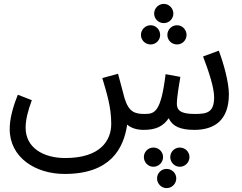

<svg xmlns="http://www.w3.org/2000/svg" viewBox="-20 -664 1249 989"><path d="M824 -545C851 -545 873 -567 873 -594C873 -621 851 -644 824 -644C796 -644 774 -621 774 -594C774 -567 796 -545 824 -545ZM756 -435C783 -435 805 -457 805 -484C805 -511 783 -534 756 -534C728 -534 706 -511 706 -484C706 -457 728 -435 756 -435ZM892 -435C919 -435 941 -457 941 -484C941 -511 919 -534 892 -534C864 -534 842 -511 842 -484C842 -457 864 -435 892 -435ZM313 232C549 232 617 101 635 -22C654 -6 681 5 720 5C783 5 820 -13 849 -55C868 -14 908 5 981 5C1083 5 1159 -43 1159 -179C1159 -239 1132 -338 1107 -403L1026 -373C1055 -297 1083 -213 1083 -163C1083 -82 1043 -77 982 -77C903 -77 891 -101 891 -130C891 -164 903 -232 909 -268L833 -282C809 -86 777 -77 725 -77C674 -77 643 -87 621 -160C615 -181 609 -208 588 -284L507 -262C530 -183 553 -114 553 -26C553 59 498 150 316 150C203 150 112 97 112 -6C112 -46 123 -92 144 -148L72 -176C43 -105 30 -47 30 1C30 147 162 232 313 232ZM906 195C934 195 956 172 956 145C956 118 934 96 906 96C879 96 857 118 857 145C857 172 879 195 906 195ZM770 195C798 195 820 172 820 145C820 118 798 96 770 96C743 96 721 118 721 145C721 172 743 195 770 195ZM838 305C866 305 888 282 888 255C888 228 866 206 838 206C811 206 789 228 789 255C789 282 811 305 838 305Z"/></svg>

Font: Noto Sans Arabic
Style: Regular
Weight: 400
Designer: Monotype Design Team, Nadine Chahine, Nizar Qandah and Khaled Hosny
Foundry: Monotype Imaging Inc.
Version: Version 2.012